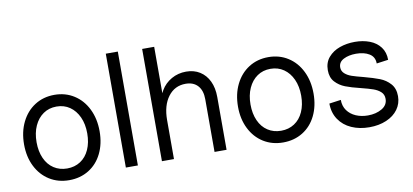

<svg xmlns="http://www.w3.org/2000/svg" viewBox="-68 -936 2539 1179"><g transform="rotate(-10 1201.5 -347.0)"><path d="M45 -248Q45 -326 75 -387Q105 -448 158.5 -482Q212 -516 281 -516Q349 -516 402.5 -482Q456 -448 486 -387Q516 -326 516 -248Q516 -170 486.5 -110Q457 -50 403.5 -17Q350 16 281 16Q212 16 158.5 -17.5Q105 -51 75 -111Q45 -171 45 -248ZM439 -248Q439 -306 419 -350Q399 -394 363.5 -418.5Q328 -443 281 -443Q234 -443 198.5 -418.5Q163 -394 143 -350Q123 -306 123 -248Q123 -191 142.5 -147.5Q162 -104 198 -80.5Q234 -57 281 -57Q328 -57 364 -80.5Q400 -104 419.5 -147.5Q439 -191 439 -248Z M636 -710H711V0H636Z M1086 -443Q1018 -443 977 -388.5Q936 -334 936 -243L921 -339Q921 -388 945 -428.5Q969 -469 1010.5 -492.5Q1052 -516 1102 -516Q1151 -516 1187.5 -493Q1224 -470 1244 -428Q1264 -386 1264 -329V0H1189V-329Q1189 -383 1162 -413Q1135 -443 1086 -443ZM861 -700H936V0H861Z M1379 -248Q1379 -326 1409 -387Q1439 -448 1492.5 -482Q1546 -516 1615 -516Q1683 -516 1736.5 -482Q1790 -448 1820 -387Q1850 -326 1850 -248Q1850 -170 1820.5 -110Q1791 -50 1737.5 -17Q1684 16 1615 16Q1546 16 1492.5 -17.5Q1439 -51 1409 -111Q1379 -171 1379 -248ZM1773 -248Q1773 -306 1753 -350Q1733 -394 1697.5 -418.5Q1662 -443 1615 -443Q1568 -443 1532.5 -418.5Q1497 -394 1477 -350Q1457 -306 1457 -248Q1457 -191 1476.5 -147.5Q1496 -104 1532 -80.5Q1568 -57 1615 -57Q1662 -57 1698 -80.5Q1734 -104 1753.5 -147.5Q1773 -191 1773 -248Z M1935 -170 2008 -180Q2008 -141 2028 -113.5Q2048 -86 2081.5 -71.5Q2115 -57 2156 -57Q2207 -57 2243.5 -78.5Q2280 -100 2280 -139Q2280 -166 2262 -182.5Q2244 -199 2217 -208.5Q2190 -218 2142 -230Q2084 -244 2048 -258Q2012 -272 1986.5 -299.5Q1961 -327 1961 -373Q1961 -421 1988.5 -453Q2016 -485 2059.5 -500.5Q2103 -516 2154 -516Q2205 -516 2246.5 -500Q2288 -484 2312.5 -451.5Q2337 -419 2337 -372L2264 -362Q2264 -403 2231.5 -423Q2199 -443 2149 -443Q2103 -443 2071 -426.5Q2039 -410 2039 -377Q2039 -354 2056 -338.5Q2073 -323 2099.5 -314Q2126 -305 2170 -294Q2230 -278 2267.5 -263.5Q2305 -249 2331.5 -219.5Q2358 -190 2358 -142Q2358 -96 2332 -60Q2306 -24 2259 -4Q2212 16 2153 16Q2091 16 2041.5 -6Q1992 -28 1963.5 -70.5Q1935 -113 1935 -170Z"/></g></svg>

Font: Uncut Sans Variable
Style: Regular
Weight: 400
Designer: Kasper Nordkvist
Foundry: UNCUT.wtf
Version: Version 1.304;Glyphs 3.2 (3246)